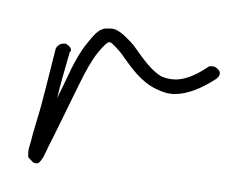

<svg xmlns="http://www.w3.org/2000/svg" viewBox="-20 -277 176 136"><path d="M58.1 -256.8H54.2C49.3 -255.9 45.9 -251.5 41.5 -246.1C37.1 -240.7 32.2 -232.4 26.9 -220.7C23.9 -214.4 22.9 -212.4 20.5 -207.5C22.9 -217.8 25.4 -226.1 29.3 -239.7C29.3 -240.7 30.3 -240.2 30.3 -241.2C30.3 -243.7 28.3 -245.1 26.4 -246.1H24.9C22.5 -246.1 20.5 -244.6 19.5 -242.7C14.2 -222.2 10.3 -205.1 6.3 -192.4C4.4 -186 2.9 -181.2 2 -177.2C1 -173.3 0 -171.4 0 -168.9V-166.5C0 -165.5 0 -165.5 1 -164.6C2 -163.6 3.4 -161.6 4.4 -161.6C7.3 -160.6 7.8 -162.1 8.8 -163.1C9.8 -164.1 9.3 -164.1 10.3 -165C11.2 -167 12.7 -169.4 14.6 -173.8C19 -182.1 25.4 -195.8 35.6 -216.3C41 -227.5 45.4 -234.9 49.3 -239.7C53.2 -244.6 56.2 -247.1 57.1 -247.1C58.1 -247.1 58.6 -247.1 60.5 -245.1C62.5 -243.2 65.4 -240.2 67.9 -236.3C73.2 -229 80.1 -218.8 90.8 -213.9C94.7 -211.9 99.1 -210.4 104 -210.4C112.3 -210.4 122.1 -213.9 133.3 -221.2C134.3 -222.2 135.7 -223.1 135.7 -225.1C135.7 -226.1 135.3 -227.1 134.3 -228C133.3 -229 132.3 -230 130.4 -230C129.4 -230 128.4 -230.5 127.4 -229.5C117.2 -222.7 109.9 -220.7 104.5 -220.7C100.6 -220.7 97.2 -221.7 94.7 -222.7C87.4 -226.6 81.5 -235.4 76.2 -242.7C73.7 -246.6 70.3 -249.5 67.4 -252.4C64.9 -254.4 62 -256.8 58.1 -256.8Z"/></svg>

Font: Oshawa
Style: Regular
Weight: 400
Designer: Sadat Fauzi
Foundry: Intuisi Creative
Version: Version 001.000